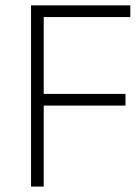

<svg xmlns="http://www.w3.org/2000/svg" viewBox="-20 -685 508 705"><path d="M140.5 -297.3V0H94V-665.3H458.5V-622.3H140.5V-340.2H440.8V-297.3Z"/></svg>

Font: Khula Light
Style: Regular
Weight: 300
Designer: Erin McLaughlin, Steve Matteson
Version: Version 1.002;PS 1.0;hotconv 1.0.72;makeotf.lib2.5.5900; ttf